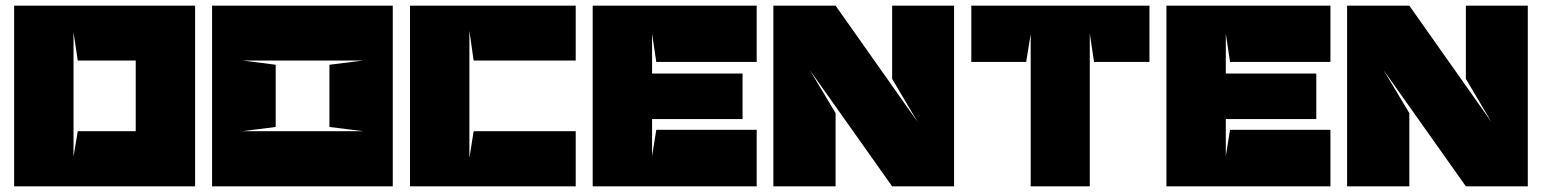

<svg xmlns="http://www.w3.org/2000/svg" viewBox="-20 -659 5454 679"><path d="M255 -195H460V-445H255L240 -545V-105L255 -195ZM670 0H30V-639H670V0Z M838 -445 955 -430V-210L836 -195H1265L1145 -210V-430L1265 -445ZM1369 0H730V-639H1369Z M1640 -550V-100L1655 -195H2016V0H1430V-639H2016V-445H1655L1640 -550Z M2301 -200H2656V0H2076V-639H2656V-440H2301L2286 -540V-399H2606V-238H2286V-107Z M3135 -380V-639H3354V0H3135L2844 -411L2935 -259V0H2715V-639H2935L3225 -228Z M3625 0V-539L3609 -440H3415V-639H4045V-440H3849L3834 -541V0H3625Z M4330 -200H4685V0H4105V-639H4685V-440H4330L4315 -540V-399H4635V-238H4315V-107Z M5164 -380V-639H5383V0H5164L4873 -411L4964 -259V0H4744V-639H4964L5254 -228Z"/></svg>

Font: Banana Brick
Style: Regular
Weight: 400
Designer: artmaker
Foundry: artmaker
Version: Version 4.000 2011 initial release